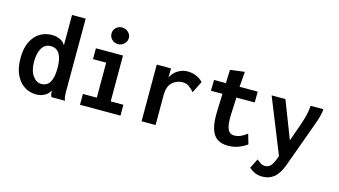

<svg xmlns="http://www.w3.org/2000/svg" viewBox="-92 -1011 2685 1521"><g transform="rotate(15 1250.0 -251.0)"><path d="M226 11Q174 11 130.5 -16Q87 -43 60 -98Q33 -153 33 -235Q33 -316 59 -369.5Q85 -423 129 -450Q173 -477 227 -477Q262 -477 292 -464Q322 -451 339 -422V-671H451L450 -62Q450 -46 452 -31Q454 -16 461 0H350Q342 -16 341 -25.5Q340 -35 340 -51Q321 -19 291 -4Q261 11 226 11ZM245 -80Q337 -80 337 -234Q337 -389 242 -389Q194 -389 169 -348Q144 -307 144 -237Q144 -163 173.5 -121.5Q203 -80 245 -80Z M584 0V-89H698V-376H590V-465H812V-89H916V0ZM750 -542Q720 -542 699.5 -562Q679 -582 679 -610Q679 -639 699 -658.5Q719 -678 750 -678Q778 -678 799.5 -658Q821 -638 821 -610Q821 -582 799.5 -562Q778 -542 750 -542Z M1089 0V-465H1206L1205 -390Q1224 -430 1261 -453Q1298 -476 1339 -476Q1417 -476 1468 -423L1420 -327Q1399 -352 1376.5 -367.5Q1354 -383 1324 -383Q1276 -383 1240 -350Q1204 -317 1204 -244V0Z M1799 10Q1745 10 1710 -13.5Q1675 -37 1659 -92Q1643 -147 1647 -241L1652 -376H1557L1559 -465H1656L1660 -575L1778 -590L1768 -465H1917L1916 -376H1766L1760 -243Q1757 -178 1764.5 -143Q1772 -108 1787.5 -94.5Q1803 -81 1825 -81Q1857 -81 1882.5 -94Q1908 -107 1930 -124L1954 -42Q1919 -17 1881 -3.5Q1843 10 1799 10Z M2126 176Q2092 176 2066 165Q2040 154 2015 133L2055 54Q2070 67 2086 78Q2102 89 2126 89Q2156 89 2174.5 64Q2193 39 2212 -15L2031 -465H2144L2263 -158L2313 -300Q2328 -343 2338 -383Q2348 -423 2351 -465H2456Q2452 -420 2435 -370Q2418 -320 2401 -275L2286 41Q2258 115 2218.5 145.5Q2179 176 2126 176Z"/></g></svg>

Font: Inconsolata
Style: Bold
Weight: 700
Monospace: yes
Designer: Raph Levien, Cyreal, Brenton Simpson
Foundry: Raph Levien, Cyreal, Google
Version: Version 3.100; ttfautohint (v1.8.4.7-5d5b)